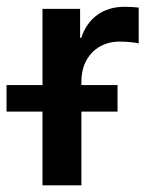

<svg xmlns="http://www.w3.org/2000/svg" viewBox="-66 -556 455 576"><path d="M61.5 0V-529.3H174.3V-442.4H177.7Q192.4 -486.8 225.8 -511.2Q259.3 -535.6 308.1 -535.6Q319.3 -535.6 330.8 -534.9Q342.3 -534.2 350.1 -533.2V-425.8Q343.3 -427.7 326.7 -429.4Q310.1 -431.2 292.5 -431.2Q260.3 -431.2 234.4 -416.7Q208.5 -402.3 193.4 -375.2Q178.2 -348.1 178.2 -309.6V0ZM-46.4 -221.2V-300.8H286.6V-221.2Z"/></svg>

Font: Inter Cardless Tabular Medium
Style: Regular
Weight: 500
Designer: Rasmus Andersson
Foundry: rsms
Version: Version 4.000;git-4fc901f